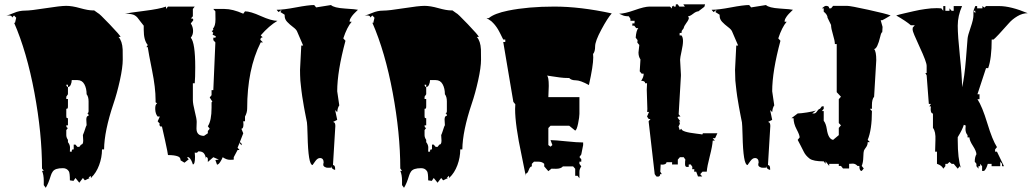

<svg xmlns="http://www.w3.org/2000/svg" viewBox="-20 -766 4887 908"><path d="M37.1 -683.1Q37.1 -692.9 21.5 -692.9H10.3Q21.5 -694.3 46.4 -705.1Q71.3 -715.8 97.9 -715.8Q124.5 -715.8 195.3 -727.1Q266.1 -738.3 293.5 -738.3Q320.8 -738.3 358.9 -727.5Q397 -716.8 418 -716.8H425.3L443.8 -703.6Q448.2 -703.6 498 -651.6Q547.9 -599.6 550.3 -591.3H540.5Q558.1 -571.8 560.1 -532.2Q560.5 -521.5 560.5 -484.4Q560.5 -447.3 546.9 -385.5Q533.2 -323.7 516.6 -275.4Q473.1 -146 472.2 -59.6H462.4Q462.4 -21.5 448.7 15.1Q435.1 51.8 411.1 74.2L407.7 65.4L398.9 75.7H404.8L381.3 86.9L372.1 75.7L355 98.1L336.9 75.7L327.6 89.4L310.5 86.9Q310.5 52.2 305.7 44.4Q296.4 29.3 277.6 29.3Q258.8 29.3 246.8 33.2Q234.9 37.1 229 45.9Q223.1 54.7 220.2 64.5Q209 102.1 196.3 122.1L187 109.4V89.4Q187 60.5 178.7 42H187L178.7 30.8Q178.7 -134.8 142.8 -327.6Q106.9 -520.5 46.4 -659.2L50.8 -657.2L56.6 -682.1L46.4 -692.9ZM311 -68.8 310.5 -48.8H319.3Q319.3 -56.2 320.8 -57.9Q322.3 -59.6 328.6 -59.6V-82H336.9L346.2 -71.3H355L363.3 -82Q373.5 -82 373.5 -101.1L372.1 -127.4Q374 -130.4 377.9 -142.1Q387.7 -173.3 389.6 -173.3L388.2 -200.7Q388.2 -218.3 398.9 -218.3Q398.9 -229.5 392.1 -229.5Q398.9 -231.4 398.9 -240.7V-286.1Q398.9 -308.6 389.6 -320.3Q389.6 -348.1 378.9 -367.7Q368.2 -387.2 346.2 -387.2H319.3Q319.3 -376 314.5 -365.2Q309.6 -354.5 301.3 -354.5V-365.2H293.5Q293.5 -361.3 295.9 -357.9Q298.3 -354.5 301.3 -354.5V-320.3L293.5 -308.6V-297.9H301.3V-263.2Q301.3 -254.4 299.3 -252.9Q297.4 -251.5 293.5 -251.5V-218.3Q293.5 -209.5 295.4 -208.3Q297.4 -207 301.3 -207V-173.3H293.5Q293.5 -161.1 301.3 -161.1L293.5 -150.9V-127.4Q293.5 -115.7 301.3 -104.5V-93.8Q311 -81.1 311 -68.8ZM407.7 75.7 411.1 74.2 414.1 75.7Z M998.5 -9.3 1015.1 -11.2 988.8 -22.5 962.9 0V-15.1Q960.9 -23.4 954.1 -23.4V-14.2Q952.1 -30.8 944.6 -40.5Q937 -50.3 918 -50.3Q913.6 -43.5 908 -43.5Q902.3 -43.5 900.9 -44.4L902.3 -24.9Q902.3 11.7 892.1 11.7Q884.8 -13.2 872.6 -22.5Q866.2 -22.5 864.3 -21.5L872.6 -12.7L852.5 3.4L834 -7.8Q834 -22 821.3 -26.4Q805.2 -32.7 774.4 -32.7Q774.4 -38.6 760.5 -102.8Q746.6 -167 745.6 -168.9Q743.7 -167 741.5 -167Q739.3 -167 736.6 -170.2Q733.9 -173.3 733.9 -176Q733.9 -178.7 735.8 -180.7L725.6 -192.4L735.8 -214.8H725.6Q714.8 -227.5 714.1 -250Q713.4 -272.5 723.1 -277.3L715.8 -282.2V-293Q715.8 -350.6 699.2 -432.9Q682.6 -515.1 678.7 -543H672.4L678.7 -553.2Q659.7 -575.2 659.7 -625V-644.5Q651.9 -653.8 642.8 -666Q633.8 -678.2 629.9 -682.9Q626 -687.5 618.2 -692.9Q606 -701.2 571.8 -701.2Q590.3 -705.6 662.6 -714.6Q734.9 -723.6 765.1 -734.9V-723.6L774.4 -734.9H900.9L892.1 -723.6V-689L882.3 -678.2Q882.8 -678.7 886.2 -678.7Q894 -678.7 894 -671.4Q894 -669.4 892.1 -667.5L882.3 -655.3Q893.1 -638.7 893.1 -619.6Q893.1 -600.6 882.3 -587.9Q903.3 -563.5 903.3 -448.2Q903.3 -397.5 900.9 -372.1H892.1V-293Q892.1 -275.4 901.1 -239.5Q910.2 -203.6 910.2 -189.9L909.2 -158.2Q909.2 -123.5 944.8 -123.5L962.9 -135.7V-146.5L971.7 -157.2L962.9 -168.9Q980.5 -195.3 980.5 -256.8V-282.2L984.4 -285.2L971.7 -305.2L980.5 -315.9V-339.8H988.8L998.5 -565.4L988.8 -576.2V-587.9H998.5Q1000.5 -590.3 1000.5 -593Q1000.5 -595.7 992.9 -598.4Q985.4 -601.1 985.4 -603.3Q985.4 -605.5 988.8 -610.4L980.5 -620.1L981.9 -619.6Q983.9 -619.6 986.3 -622.6Q988.8 -625.5 988.8 -627.4Q988.8 -629.4 986.8 -630.4Q999 -642.6 999 -674.3Q999 -706.1 998.5 -712.4L988.8 -723.6H1042Q1080.1 -723.6 1130.4 -701.2L1138.7 -712.4Q1164.1 -712.4 1213.9 -689.9Q1263.7 -667.5 1292 -667.5Q1252.9 -644.5 1212.9 -598.6L1222.7 -589.4H1220.7Q1217.3 -589.4 1214.4 -586.2Q1211.4 -583 1211.4 -580.1Q1211.4 -577.1 1212.9 -576.2L1223.6 -565.4H1212.9Q1148.9 -438 1148.9 -252.4Q1148.9 -233.9 1138.7 -214.8V-192.4H1130.4L1131.3 -178.2Q1131.3 -157.2 1121.6 -157.2L1130.4 -135.7L1112.8 -90.3Q1113.8 -92.3 1116 -92.3Q1118.2 -92.3 1120.6 -89.1Q1123 -85.9 1123 -83.3Q1123 -80.6 1121.6 -79.1L1112.8 -90.3L1103.5 -67.4L1112.8 -56.6H1103.5L1085.4 -22.5V-11.2Q1082.5 -10.3 1066.9 -10.3Q1051.3 -10.3 1033.2 -22.5Q1029.8 -13.2 1021.7 -0.5Q1013.7 12.2 1006.3 12.7Z M1565.9 -170.4 1554.7 14.6Q1564.9 14.6 1564.9 32.2V37.6Q1548.8 34.2 1545.4 20V26.9L1533.2 27.3Q1524.4 28.3 1516.6 23.9Q1508.8 19.5 1508.8 13.4Q1508.8 7.3 1509.8 3.9H1510.7Q1510.7 -18.6 1493.2 -18.6Q1481.4 -18.6 1470.7 -3.2Q1460 12.2 1458 14.6Q1437.5 13.7 1434.6 -126Q1433.1 -180.2 1431.6 -187.3Q1430.2 -194.3 1426.5 -213.1Q1422.9 -231.9 1421.6 -238.3Q1420.4 -244.6 1417.2 -262Q1414.1 -279.3 1413.1 -287.1L1409.2 -310.5Q1406.7 -326.2 1405.8 -335.7Q1404.8 -345.2 1403.1 -359.6Q1401.4 -374 1400.4 -385.3Q1398.9 -411.6 1398.9 -435.5L1404.8 -550.8H1413.6L1384.8 -617.7Q1380.9 -627 1365.5 -638.4Q1350.1 -649.9 1337.9 -662.8Q1325.7 -675.8 1326.2 -692.4V-696.3L1306.2 -709L1312 -719.7L1297.4 -709L1288.1 -719.7Q1320.3 -719.7 1379.6 -731Q1439 -742.2 1465.8 -742.2L1475.1 -731L1545.4 -742.2Q1558.6 -729 1611.6 -725.6Q1664.6 -722.2 1672.9 -719.7Q1672.4 -719.2 1668.7 -715.8Q1665 -712.4 1663.8 -710.9Q1662.6 -709.5 1658.9 -706.1Q1655.3 -702.6 1653.3 -700.4Q1651.4 -698.2 1648.2 -694.6Q1645 -690.9 1643.3 -688.2Q1641.6 -685.5 1639.4 -682.1Q1637.2 -678.7 1635.7 -675.8Q1633.3 -669.4 1633.3 -663.1H1643.1Q1621.1 -637.7 1603.5 -584.5L1613.8 -573.2Q1574.7 -428.2 1574.7 -334.5L1584.5 -267.6Q1576.7 -257.3 1574.7 -235.8L1564.9 -245.6L1574.7 -199.2L1554.7 -189Q1565.9 -189 1565.9 -170.4Z M1731.4 -683.1Q1731.4 -692.9 1715.8 -692.9H1704.6Q1715.8 -694.3 1740.7 -705.1Q1765.6 -715.8 1792.2 -715.8Q1818.8 -715.8 1889.6 -727.1Q1960.4 -738.3 1987.8 -738.3Q2015.1 -738.3 2053.2 -727.5Q2091.3 -716.8 2112.3 -716.8H2119.6L2138.2 -703.6Q2142.6 -703.6 2192.4 -651.6Q2242.2 -599.6 2244.6 -591.3H2234.9Q2252.4 -571.8 2254.4 -532.2Q2254.9 -521.5 2254.9 -484.4Q2254.9 -447.3 2241.2 -385.5Q2227.5 -323.7 2210.9 -275.4Q2167.5 -146 2166.5 -59.6H2156.7Q2156.7 -21.5 2143.1 15.1Q2129.4 51.8 2105.5 74.2L2102.1 65.4L2093.3 75.7H2099.1L2075.7 86.9L2066.4 75.7L2049.3 98.1L2031.2 75.7L2022 89.4L2004.9 86.9Q2004.9 52.2 2000 44.4Q1990.7 29.3 1971.9 29.3Q1953.1 29.3 1941.2 33.2Q1929.2 37.1 1923.3 45.9Q1917.5 54.7 1914.6 64.5Q1903.3 102.1 1890.6 122.1L1881.3 109.4V89.4Q1881.3 60.5 1873 42H1881.3L1873 30.8Q1873 -134.8 1837.2 -327.6Q1801.3 -520.5 1740.7 -659.2L1745.1 -657.2L1751 -682.1L1740.7 -692.9ZM2005.4 -68.8 2004.9 -48.8H2013.7Q2013.7 -56.2 2015.1 -57.9Q2016.6 -59.6 2022.9 -59.6V-82H2031.2L2040.5 -71.3H2049.3L2057.6 -82Q2067.9 -82 2067.9 -101.1L2066.4 -127.4Q2068.4 -130.4 2072.3 -142.1Q2082 -173.3 2084 -173.3L2082.5 -200.7Q2082.5 -218.3 2093.3 -218.3Q2093.3 -229.5 2086.4 -229.5Q2093.3 -231.4 2093.3 -240.7V-286.1Q2093.3 -308.6 2084 -320.3Q2084 -348.1 2073.2 -367.7Q2062.5 -387.2 2040.5 -387.2H2013.7Q2013.7 -376 2008.8 -365.2Q2003.9 -354.5 1995.6 -354.5V-365.2H1987.8Q1987.8 -361.3 1990.2 -357.9Q1992.7 -354.5 1995.6 -354.5V-320.3L1987.8 -308.6V-297.9H1995.6V-263.2Q1995.6 -254.4 1993.7 -252.9Q1991.7 -251.5 1987.8 -251.5V-218.3Q1987.8 -209.5 1989.7 -208.3Q1991.7 -207 1995.6 -207V-173.3H1987.8Q1987.8 -161.1 1995.6 -161.1L1987.8 -150.9V-127.4Q1987.8 -115.7 1995.6 -104.5V-93.8Q2005.4 -81.1 2005.4 -68.8ZM2102.1 75.7 2105.5 74.2 2108.4 75.7Z M2609.4 32.2 2587.9 31.7 2573.2 43.5 2553.7 21V8.8Q2543.9 -1.5 2524.9 -1.5H2505.4L2495.1 8.8V21Q2486.3 21 2480.5 38.1Q2474.6 55.2 2466.3 55.2V65.4Q2461.4 39.1 2446.8 -31.2Q2416 -174.8 2416 -250.5Q2416 -265.6 2417 -272.9L2407.7 -284.2L2359.9 -567.4H2369.6V-579.1H2359.9Q2358.4 -581.5 2353.8 -591.1Q2349.1 -600.6 2347.7 -603.5Q2346.2 -606.4 2341.8 -615Q2337.4 -623.5 2335.2 -627Q2333 -630.4 2328.4 -637.5Q2323.7 -644.5 2320.6 -647.9Q2317.4 -651.4 2312.5 -657Q2307.6 -662.6 2303.2 -666Q2288.6 -676.3 2280.8 -680.2H2291.5Q2317.9 -702.6 2383.3 -715.8Q2478 -734.9 2601.3 -734.9Q2724.6 -734.9 2873 -702.6Q2853.5 -681.2 2824 -626.2Q2794.4 -571.3 2794.4 -546.4Q2794.4 -521.5 2784.7 -510.7L2785.6 -494.6Q2785.6 -455.6 2765.1 -363.8Q2724.6 -386.2 2703.1 -386.2Q2681.6 -386.2 2671.9 -397Q2646 -397 2627.7 -399.7Q2609.4 -402.3 2592.5 -404.8Q2575.7 -407.2 2566.4 -408.7Q2575.2 -403.8 2575.2 -359.4L2573.2 -306.6H2720.2V-227.5Q2720.2 -212.9 2713.9 -181.9Q2707.5 -150.9 2700.2 -148.4L2671.9 -171.4H2583.5L2573.2 -160.6V-80.1L2583.5 -72.3L2592.3 -80.1L2583.5 -103.5Q2606.4 -103 2658 -97.7Q2709.5 -92.3 2737.8 -92.3V-80.1L2729 -35.6L2720.2 -23.4L2729 -12.7V-1.5H2720.2V8.8L2729 21Q2720.2 33.2 2720.2 46.9V77.1L2711.4 65.4H2700.2V32.2L2690.4 21H2642.1Q2632.3 32.2 2609.4 32.2Z M3196.3 -483.4 3200.2 -413.6V-407.2L3189.5 -225.6L3198.2 -214.8H3189L3184.1 -210.4L3197.3 -192.4H3192.4L3195.3 -180.7L3189 -168L3194.3 -150.9L3202.6 -157.2Q3201.7 -142.1 3274.4 -133.8Q3299.8 -130.9 3301.3 -129.9L3304.2 -135.7H3372.6L3361.8 -112.3H3350.6L3360.8 -101.1H3350.6Q3349.1 -75.7 3336.7 -27.3Q3324.2 21 3322.3 45.9H3302.2L3291.5 57.6L3300.8 68.4H3280.8L3272.5 45.9H3262.7L3263.7 34.2H3253.4L3254.4 23.4L3246.6 11.7H3237.3L3236.8 23.4H3228Q3219.7 23.4 3219.7 9.5Q3219.7 -4.4 3221.2 -11.2L3213.4 -22.5H3195.3L3185.5 -11.2V11.7H3158.2L3158.7 1H3132.3Q3130.9 12.7 3110.8 12.7L3104.5 11.7L3102.5 45.9L3109.9 57.6H3102.1Q3102.1 69.3 3090.8 69.3L3084 68.4L3076.2 57.6L3047.4 -192.4L3056.2 -203.1H3047.9L3040 -214.8L3049.3 -236.8H3040.5L3041.5 -250.5L3038.6 -341.8Q3038.6 -342.8 3040 -372.1H3031.2Q3031.2 -383.8 3012.2 -383.8Q3023.9 -401.9 3023.9 -414.6V-417.5H3014.6L3005.4 -428.7L3008.8 -484.9Q2999.5 -498.5 2999.5 -517.6L3003.4 -553.2L2994.1 -564.5L2995.1 -576.2L2986.3 -587.9Q2988.8 -621.6 2998.5 -632.8H2988.8L2979.5 -644.5H2970.2L2970.7 -655.3H2980.5L2981.4 -667.5H2961.4V-677.2L2953.6 -689Q2934.1 -689 2923.8 -694.1Q2913.6 -699.2 2908.2 -701.2Q2933.6 -701.2 2981 -718Q3028.3 -734.9 3051.8 -734.9H3148.4L3157.7 -725.6V-734.9L3167 -739.7L3166 -734.9H3175.3L3176.3 -745.6H3185.1L3192.4 -734.9H3218.8L3211.4 -745.6H3314.5L3311 -733.9L3282.7 -712.4Q3272.5 -712.4 3257.6 -700.7Q3242.7 -689 3233.9 -689L3237.8 -681.2Q3237.3 -672.4 3225.8 -657.2Q3214.4 -642.1 3213.4 -632.8L3204.1 -620.1L3203.1 -610.4H3194.3L3193.8 -598.6H3202.6Q3210 -590.3 3210 -572Q3210 -553.7 3203.1 -523.2Q3196.3 -492.7 3196.3 -483.4Z M3623 -170.4 3611.8 14.6Q3622.1 14.6 3622.1 32.2V37.6Q3606 34.2 3602.5 20V26.9L3590.3 27.3Q3581.5 28.3 3573.7 23.9Q3565.9 19.5 3565.9 13.4Q3565.9 7.3 3566.9 3.9H3567.9Q3567.9 -18.6 3550.3 -18.6Q3538.6 -18.6 3527.8 -3.2Q3517.1 12.2 3515.1 14.6Q3494.6 13.7 3491.7 -126Q3490.2 -180.2 3488.8 -187.3Q3487.3 -194.3 3483.6 -213.1Q3480 -231.9 3478.8 -238.3Q3477.5 -244.6 3474.4 -262Q3471.2 -279.3 3470.2 -287.1L3466.3 -310.5Q3463.9 -326.2 3462.9 -335.7Q3461.9 -345.2 3460.2 -359.6Q3458.5 -374 3457.5 -385.3Q3456.1 -411.6 3456.1 -435.5L3461.9 -550.8H3470.7L3441.9 -617.7Q3438 -627 3422.6 -638.4Q3407.2 -649.9 3395 -662.8Q3382.8 -675.8 3383.3 -692.4V-696.3L3363.3 -709L3369.1 -719.7L3354.5 -709L3345.2 -719.7Q3377.4 -719.7 3436.8 -731Q3496.1 -742.2 3522.9 -742.2L3532.2 -731L3602.5 -742.2Q3615.7 -729 3668.7 -725.6Q3721.7 -722.2 3730 -719.7Q3729.5 -719.2 3725.8 -715.8Q3722.2 -712.4 3720.9 -710.9Q3719.7 -709.5 3716.1 -706.1Q3712.4 -702.6 3710.4 -700.4Q3708.5 -698.2 3705.3 -694.6Q3702.1 -690.9 3700.4 -688.2Q3698.7 -685.5 3696.5 -682.1Q3694.3 -678.7 3692.9 -675.8Q3690.4 -669.4 3690.4 -663.1H3700.2Q3678.2 -637.7 3660.6 -584.5L3670.9 -573.2Q3631.8 -428.2 3631.8 -334.5L3641.6 -267.6Q3633.8 -257.3 3631.8 -235.8L3622.1 -245.6L3631.8 -199.2L3611.8 -189Q3623 -189 3623 -170.4Z M4124 -481.4 4113.8 -308.6Q4103.5 -296.9 4103.5 -269V-251.5H4093.8L4103.5 -240.7Q4103.5 -152.8 4083.5 -104.5L4093.8 -93.8H4083.5Q4083.5 -80.1 4075.7 -69.6Q4067.9 -59.1 4065.7 -53.7Q4063.5 -48.3 4062.7 -22.5Q4062 3.4 4055.2 18.6L4064.9 30.8L4055.2 42.5Q4043.9 42.5 4043.9 18.6H4035.2Q4025.4 7.8 4012.7 7.8L3995.6 8.8V30.8H3966.8L3957 18.6H3946.8V8.8H3901.4V18.6L3884.3 -2.9V8.8L3875.5 -2.9Q3826.7 -2.9 3809.1 -15.6Q3790 -30.3 3781.7 -47.4L3765.6 -79.1Q3758.3 -93.8 3752.4 -104.5L3761.7 -116.2Q3761.7 -127.4 3747.3 -154.5Q3732.9 -181.6 3732.9 -207H3722.7L3752.4 -229.5Q3766.1 -229.5 3795.7 -234.1Q3825.2 -238.8 3838.4 -243.2L3821.3 -229.5H3830.6Q3837.4 -229.5 3844.7 -240.5Q3852.1 -251.5 3857.9 -251.5L3866.7 -263.2H3875.5V-251.5L3866.7 -240.7H3875.5V-194.8Q3886.2 -181.6 3890.1 -155.3Q3897 -108.4 3919.9 -104.5L3946.8 -127V-161.1L3957 -173.3L3946.8 -184.1V-296.9L3957 -308.6L3937 -330.1V-557.6H3928.2Q3928.2 -573.2 3919.2 -602.5Q3910.2 -631.8 3910.2 -647.9L3893.6 -682.1Q3893.6 -696.3 3875.5 -710.9V-726.6H3866.7Q3879.9 -738.3 3886.2 -738.3Q3901.4 -738.3 3901.4 -726.6H3910.2L3919.9 -738.3H3986.3Q4002 -738.3 4086.4 -719.7Q4170.9 -701.2 4191.9 -692.9Q4155.8 -671.4 4152.3 -670.4H4145L4153.8 -638.7L4152.3 -613.8Q4147.5 -613.3 4143.1 -593.8Q4128.9 -534.2 4113.8 -534.2Q4124 -522.9 4124 -481.4Z M4372.6 -274.4 4362.3 -409.7 4356 -420.9H4362.3V-454.6Q4362.3 -472.7 4329.1 -543.9Q4295.9 -615.2 4295.9 -625Q4295.9 -634.8 4296.4 -635.3L4306.2 -646.5H4287.6Q4265.1 -666 4218.3 -692.9Q4231.9 -697.3 4256.6 -702.9Q4281.2 -708.5 4300 -712.9Q4318.8 -717.3 4329.1 -719Q4339.4 -720.7 4355 -723.1Q4383.3 -727.5 4410.2 -727.5L4431.6 -726.6L4440.9 -714.8V-737.3H4450.7V-714.8H4470.2V-726.6L4480.5 -714.8H4490.2V-737.3H4529.8Q4509.3 -691.4 4509.3 -644.5Q4509.3 -597.7 4519.5 -500.7Q4529.8 -403.8 4529.8 -353.5Q4541 -399.9 4547.9 -483.9Q4554.7 -567.9 4555.7 -582.5Q4556.6 -597.2 4570.1 -635.7Q4583.5 -674.3 4583.5 -692.9V-714.8L4592.3 -703.6V-714.8H4583.5L4592.3 -737.3H4601.1V-726.6H4626V-737.3L4635.3 -730L4643.1 -737.3H4705.6Q4759.8 -737.3 4840.3 -703.6Q4815.4 -703.6 4791.3 -689.2Q4767.1 -674.8 4751.5 -656.7Q4692.9 -590.3 4678.7 -579.1H4669.9Q4669.9 -490.7 4653.3 -443.8H4643.1L4602.5 -320.3H4612.3V-296.9H4602.5Q4625 -262.7 4649.2 -183.1Q4673.3 -103.5 4694.8 -70.3L4686 -59.6V-48.8H4694.8L4728 20H4718.8V8.8L4710.4 -1.5V20H4669.4V8.8H4651.4Q4644.5 33.7 4633.8 42.5H4624.5V20L4615.2 8.8V20H4607.4V31.7L4597.7 20V8.8L4589.8 -1.5Q4589.8 -23.4 4597.7 -36.6Q4597.2 -51.3 4581.1 -76.2Q4564.9 -101.1 4564.5 -116.2H4555.7V-127Q4545.9 -137.7 4545.9 -156.2L4546.9 -172.4L4538.1 -175.8Q4532.2 -154.8 4509.3 -117.2V-102.1Q4509.3 -14.6 4524.4 28.3L4519 20L4509.3 31.7L4490.2 8.8H4480.5L4470.2 0L4460.9 8.8H4450.7V20L4440.9 31.7Q4434.6 16.6 4411.1 8.8V-48.8H4402.3L4403.8 -103Q4405.8 -144 4392.1 -161.1V-229Q4381.3 -229.5 4381.3 -250.5L4382.3 -262.7H4375L4382.3 -274.4Z"/></svg>

Font: Butcherman
Style: Regular
Weight: 400
Version: Version 001.004